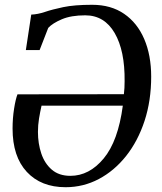

<svg xmlns="http://www.w3.org/2000/svg" viewBox="-20 -771 677 802"><path d="M88 -562 110.5 -710Q137.5 -711 167.8 -721.2Q198 -731.5 244.2 -741.2Q290.5 -751 365 -751Q443.5 -751 498.5 -713.2Q553.5 -675.5 582.5 -607.8Q611.5 -540 611.5 -451Q611.5 -350.5 583.8 -266Q556 -181.5 506.8 -119.5Q457.5 -57.5 392.8 -23.2Q328 11 254 11Q151.5 11 92 -53Q32.5 -117 32.5 -234Q32.5 -277 38.8 -316.8Q45 -356.5 53 -377L497.5 -377.5Q499 -390 499.8 -403.8Q500.5 -417.5 500.5 -431.5Q502 -559 459 -633Q416 -707 336 -707Q277 -707 238.2 -690.5Q199.5 -674 181.5 -654.5L145.5 -562ZM493 -329.5H153.5Q147.5 -303 143 -275.8Q138.5 -248.5 138.5 -220Q138.5 -171.5 152.5 -129.8Q166.5 -88 196.5 -62.2Q226.5 -36.5 274 -36.5Q353 -36.5 413.2 -109.2Q473.5 -182 493 -329.5Z"/></svg>

Font: Merriweather Text Regular
Style: Italic
Weight: 400
Italic angle: -7.8°
Designer: Eben Sorkin
Foundry: Eben Sorkin
Version: Version 2.100; ttfautohint (v1.7.19-72a1) -l 8 -r 50 -G 200 